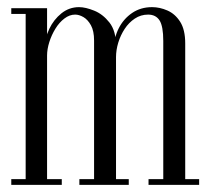

<svg xmlns="http://www.w3.org/2000/svg" viewBox="-20 -518 590 538"><path d="M105.6 0V-382.9Q105.6 -410.9 118.1 -437.1Q130.5 -463.2 152.1 -480.6Q173.8 -498 201.5 -498Q219.5 -498 243.8 -488.2Q268.1 -478.5 286.6 -455Q305.1 -431.5 305.1 -390.1V0H243.6V-404.5Q243.6 -431.2 234.8 -447.2Q225.9 -463.1 213.8 -470.1Q201.6 -477.1 190.6 -477.1Q174.9 -477.1 160.6 -466.2Q146.2 -455.4 135.4 -437.8Q124.5 -420.1 118.2 -400.2Q111.9 -380.2 111.9 -362.5V0ZM51.9 0V-495H111.9V0ZM111.9 0V-16H153.1V0ZM11.6 0V-16H51.9V0ZM11.6 -479V-495H51.9V-479ZM305.1 0V-16H340.8V0ZM202.4 0V-16H243.6V0ZM298.9 0V-379.6Q298.9 -411 312.4 -438.1Q325.9 -465.1 350.1 -481.6Q374.2 -498 406.1 -498Q427.5 -498 449.1 -488.6Q470.8 -479.1 484.9 -456.9Q499 -434.6 499 -396.4V0H437.5V-403.2Q437.5 -444.4 427.1 -460.8Q416.6 -477.1 395.1 -477.1Q374.4 -477.1 357.7 -465.9Q341 -454.8 329.4 -437.1Q317.8 -419.5 311.4 -398.6Q305.1 -377.8 305.1 -358.1V0ZM396.2 0V-16H437.5V0ZM499 0V-16H538V0Z"/></svg>

Font: Emberly Black
Style: Regular
Weight: 900
Designer: Rajesh Rajput
Foundry: Rajesh Rajput
Version: Version 1.000